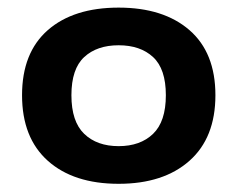

<svg xmlns="http://www.w3.org/2000/svg" viewBox="-20 -768 608 492"><path d="M284 -297Q168.5 -297 102.5 -356Q36.5 -415 36.5 -524Q36.5 -633 102.5 -690.8Q168.5 -748.5 284 -748.5Q399 -748.5 465.5 -690.8Q532 -633 532 -524Q532 -415 465.5 -356Q399 -297 284 -297ZM284 -393.5Q339.5 -393.5 372.2 -425Q405 -456.5 405 -524Q405 -591.5 372.2 -621.8Q339.5 -652 284 -652Q228.5 -652 195.8 -621.8Q163 -591.5 163 -524Q163 -456.5 195.8 -425Q228.5 -393.5 284 -393.5Z"/></svg>

Font: Encode Sans Expanded SemiBold
Style: Regular
Weight: 600
Width: 7
Designer: Multiple Designers
Foundry: Impallari Type
Version: Version 3.000; ttfautohint (v1.8.3) -l 8 -r 50 -G 200 -x 14 